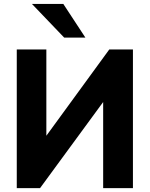

<svg xmlns="http://www.w3.org/2000/svg" viewBox="-20 -975 776 995"><path d="M187.5 0 514.6 -446.3V0H668.9V-718.8H546.4L220.2 -271.5V-718.8H66.9V0ZM422.4 -780.3 308.1 -954.6H145.5L312.5 -780.3Z"/></svg>

Font: Winston ExtraBold
Style: Regular
Weight: 800
Designer: Vernon Adams, Kim Jin-seong, David Berlow, Cristiano Sobral
Foundry: The Winston Project Authors
Version: Version 3.004